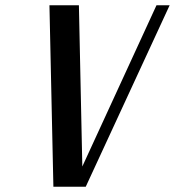

<svg xmlns="http://www.w3.org/2000/svg" viewBox="-20 -710 665 730"><path d="M625 -690 306 0H183L168 -690H280L293 -77L575 -690Z"/></svg>

Font: Trochut
Style: Italic
Weight: 400
Italic angle: -12°
Designer: Andreu Balius
Foundry: Andreu Balius
Version: Version 1.001